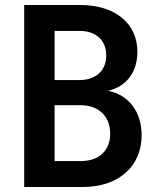

<svg xmlns="http://www.w3.org/2000/svg" viewBox="-20 -750 640 770"><path d="M414 -386C487 -403 531 -461 531 -542C531 -657 441 -730 301 -730H77V0H312C455 0 548 -82 548 -208C548 -302 496 -369 414 -386ZM299 -626C365 -626 406 -589 406 -528C406 -467 365 -429 299 -429H199V-626ZM199 -104V-328H304C377 -328 422 -282 422 -214C422 -146 377 -104 304 -104Z"/></svg>

Font: Tekne LDO
Style: Bold
Weight: 700
Monospace: yes
Designer: Alessio Laiso, Mario Rullo, Paolo Rosset
Foundry: Alessio Laiso
Version: Version 1.000;hotconv 1.0.109;makeotfexe 2.5.65596